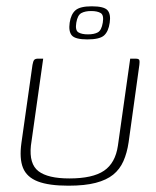

<svg xmlns="http://www.w3.org/2000/svg" viewBox="-20 -585 495 609"><path d="M117 -399 78 -123Q72 -65 102 -42Q132 -19 200 -19Q274 -19 310 -43.5Q346 -68 354 -123L393 -399Q394 -399 396 -399Q398 -399 400.5 -399Q403 -399 405 -399Q407 -399 409 -399Q416 -399 419 -397.5Q422 -396 422.5 -392Q423 -388 422 -379L388 -134Q383 -100 371.5 -74Q360 -48 339 -31Q318 -14 283.5 -5Q249 4 197 4Q135 4 100 -9.5Q65 -23 53 -52.5Q41 -82 48 -132L83 -379Q85 -391 88.5 -395Q92 -399 101 -399Q105 -399 109 -399Q113 -399 117 -399ZM257 -460Q219 -460 208 -472.5Q197 -485 201 -513Q205 -540 219.5 -552.5Q234 -565 271 -565Q310 -565 321 -552.5Q332 -540 328 -513Q324 -485 310 -472.5Q296 -460 257 -460ZM259 -476Q279 -476 290.5 -482.5Q302 -489 306 -513Q310 -537 299.5 -543.5Q289 -550 269 -550Q250 -550 238 -543.5Q226 -537 222 -513Q218 -489 228.5 -482.5Q239 -476 259 -476Z"/></svg>

Font: Genos ExtraLight
Style: Italic
Weight: 250
Italic angle: -8°
Designer: Robert E. Leuschke
Foundry: Robert E. Leuschke
Version: Version 1.010